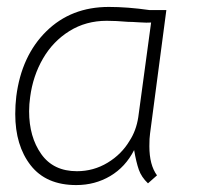

<svg xmlns="http://www.w3.org/2000/svg" viewBox="-20 -525 574 554"><path d="M24 -196Q24 -222 27 -247Q42 -364 113.5 -434.5Q185 -505 294 -505Q348 -505 411 -496H460L413 -140Q411 -127 411 -103Q411 -49 433 -19L407 4Q388 -14 380.5 -35.5Q373 -57 367 -92Q342 -43 298 -17Q254 9 200 9Q113 9 68.5 -48Q24 -105 24 -196ZM354 -119Q373 -148 379 -187L416 -460Q405 -459 382.5 -460.5Q360 -462 349 -462Q314 -465 288 -465Q228 -465 180.5 -435.5Q133 -406 104 -356Q75 -306 67 -245Q64 -224 64 -204Q64 -130 99 -80.5Q134 -31 202 -31Q250 -31 290.5 -55.5Q331 -80 354 -119Z"/></svg>

Font: Bellota Text Light
Style: Italic
Weight: 300
Italic angle: -7.5°
Designer: Kemie Guaida
Foundry: Kemie Guaida
Version: Version 4.001